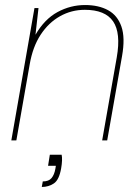

<svg xmlns="http://www.w3.org/2000/svg" viewBox="-20 -558 553 763"><path d="M25 0 117 -526H133L121 -420Q157 -482 208.5 -510Q260 -538 318 -538Q372 -538 409.5 -517.5Q447 -497 462.5 -452.5Q478 -408 465 -335L406 0H386L444 -330Q461 -427 429.5 -473Q398 -519 317 -519Q264 -519 218.5 -493.5Q173 -468 141.5 -420Q110 -372 98 -302L45 0ZM146 185 150 163Q174 163 185 149.5Q196 136 200 113L202 101H171L178 57H225Q227 66 226.5 80Q226 94 223 111Q215 157 194 171Q173 185 146 185Z"/></svg>

Font: DM Sans 9pt Thin
Style: Italic
Weight: 250
Italic angle: -10°
Version: Version 4.004;gftools[0.9.30]